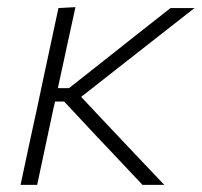

<svg xmlns="http://www.w3.org/2000/svg" viewBox="-20 -517 564 537"><path d="M37.5 0Q49.5 -56 60.5 -107.8Q71.5 -159.5 85 -220.5L95.5 -270.5Q109 -333 120.2 -386Q131.5 -439 143.5 -494.5L191 -497Q179 -441.5 167.2 -387.5Q155.5 -333.5 142.5 -273.5L142 -270.5H173L272.5 -349Q318.5 -385.5 364.8 -422Q411 -458.5 457 -494.5H524Q469 -451.5 414.2 -408.5Q359.5 -365.5 304.5 -322.5L207 -246L277 -171.5Q317.5 -128.5 358.2 -85.5Q399 -42.5 439.5 0H378.5Q344.5 -36 310.8 -71.8Q277 -107.5 243 -143.5L159.5 -233H134L130 -216Q117.5 -157 106.5 -106Q95.5 -55 84 0Z"/></svg>

Font: Commissioner ExtraLight
Style: Italic
Weight: 200
Italic angle: -12°
Designer: Kostas Bartsokas
Foundry: Kostas Bartsokas
Version: Version 1.000; ttfautohint (v1.8.3)